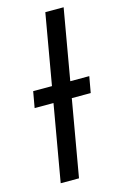

<svg xmlns="http://www.w3.org/2000/svg" viewBox="-116 -800 531 851"><g transform="rotate(-15 149.0 -375.0)"><path d="M267.1 -750 136.7 0H52.7L183.1 -750ZM297.9 -425.8 284.7 -351.6H27.3L40.5 -425.8Z"/></g></svg>

Font: Roboto Condensed
Style: Italic
Weight: 400
Italic angle: -12°
Designer: Christian Robertson
Foundry: Google
Version: Version 3.0